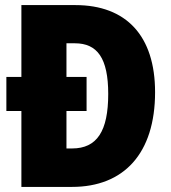

<svg xmlns="http://www.w3.org/2000/svg" viewBox="-20 -734 671 754"><path d="M276 -714H64V-432H5V-298H64V0H263C466 0 589 -131 589 -372C589 -593 476 -714 276 -714ZM274 -564C362 -564 405 -506 405 -365C405 -219 361 -151 263 -151H241V-298H320V-432H241V-564Z"/></svg>

Font: Noto Sans Devanagari UI Condensed Black
Style: Regular
Weight: 900
Width: 3
Designer: Jelle Bosma - Monotype Design Team
Foundry: Monotype Imaging Inc.
Version: Version 2.004